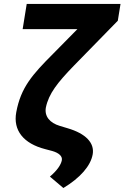

<svg xmlns="http://www.w3.org/2000/svg" viewBox="-20 -747 621 958"><path d="M581.3 -727.3H113.3L93 -601.6H366.1L245.7 -479.4C140.6 -374.3 83.8 -310 61.1 -186.8C44.4 -96.6 97.3 -30.5 206 -2.8L240.8 6.4C275.2 16.3 292.6 33.4 288.4 53.3C284.1 74.9 265.6 103.3 229 134.2L296.2 191.1C381 139.9 432.5 80.3 442.5 23.1C452.4 -34.1 408 -80.6 317.1 -107.2L279.1 -118.6C227.3 -133.9 201.3 -167.3 208.8 -210.2C223 -279.8 267.4 -335.2 347.7 -418.3L567.8 -643.5Z"/></svg>

Font: Margiela Sans
Style: Bold Italic
Weight: 700
Italic angle: -9.39999°
Designer: Stefan Endress, Andreas Faust
Version: Version 1.100;FEAKit 1.0